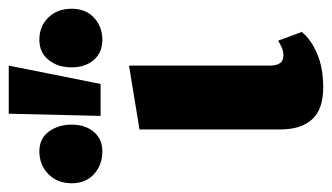

<svg xmlns="http://www.w3.org/2000/svg" viewBox="-233 -571 759 439"><g transform="rotate(-90 146.5 -351.5)"><path d="M166 8Q116 8 93 -17.5Q70 -43 70 -90V-412L216 -436V-114Q216 -99 221.5 -91Q227 -83 239 -83Q248 -83 256.5 -86.5Q265 -90 273 -95L293 -41Q276 -20 243.5 -6Q211 8 166 8ZM101 -501 106 -711H216L174 -501ZM20 -497Q-11 -497 -32 -516Q-53 -535 -53 -567Q-53 -600 -32 -620.5Q-11 -641 20 -641Q49 -641 65 -619.5Q81 -598 81 -567Q81 -536 64.5 -516.5Q48 -497 20 -497ZM275 -497Q246 -497 229 -516.5Q212 -536 212 -567Q212 -599 229 -620Q246 -641 275 -641Q306 -641 326 -620.5Q346 -600 346 -567Q346 -535 325.5 -516Q305 -497 275 -497Z"/></g></svg>

Font: Ysabeau Infant ExtraBold
Style: Regular
Weight: 800
Designer: Christian Thalmann (Catharsis Fonts)
Version: Version 2.001;gftools[0.9.30]; featfreeze: ss01,ss02,lnum